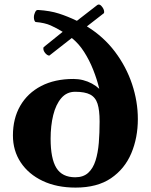

<svg xmlns="http://www.w3.org/2000/svg" viewBox="-20 -829 678 863"><path d="M38.1 -220.2Q38.1 -296.4 71 -353.5Q104 -410.6 165 -442.4Q226.1 -474.1 310.1 -474.1Q332.5 -474.1 353.5 -468.8Q374.5 -463.4 393.1 -453.4Q411.6 -443.4 426.3 -429.7Q416 -472.2 398.9 -515.4Q381.8 -558.6 357.9 -595.9Q334 -633.3 302.7 -658.2L201.7 -579.1Q196.8 -579.1 191.9 -582.5Q187 -585.9 184.1 -589.4Q174.8 -600.1 174.8 -610.8Q174.8 -614.7 175.8 -616.7L261.7 -686Q234.9 -702.6 208 -714.6Q181.2 -726.6 141.1 -730Q137.2 -730.5 134.8 -736.8Q132.3 -743.2 132.3 -751Q132.3 -758.8 134.3 -764.6Q137.2 -773.9 140.6 -779.1Q144 -784.2 151.4 -784.2Q205.1 -780.8 244.6 -768.1Q284.2 -755.4 325.7 -735.4L417 -806.2Q420.4 -808.6 423.8 -808.6Q430.2 -808.6 436.5 -801.3Q448.2 -788.1 448.2 -774.9Q448.2 -772.9 447.3 -770L370.6 -710.4Q445.8 -664.1 496.6 -596.7Q547.4 -529.3 573.5 -451.2Q599.6 -373 599.6 -293.9Q599.6 -210 570.1 -139.9Q540.5 -69.8 478.8 -27.8Q417 14.2 319.8 14.2Q234.9 14.2 171.6 -15.9Q108.4 -45.9 73.2 -98.9Q38.1 -151.9 38.1 -220.2ZM207.5 -205.6Q207.5 -116.2 233.4 -74.2Q259.3 -32.2 318.4 -32.2Q354.5 -32.2 376.5 -52.2Q398.4 -72.3 409.4 -107.2Q420.4 -142.1 424.1 -187Q427.7 -231.9 427.7 -281.2V-283.7Q427.7 -333.5 418.5 -362.5Q409.2 -391.6 385.3 -404.1Q361.3 -416.5 317.9 -416.5Q279.8 -416.5 255.4 -387.9Q231 -359.4 219.2 -311.5Q207.5 -263.7 207.5 -205.6Z"/></svg>

Font: Gelasio
Style: Bold
Weight: 700
Designer: Eben Sorkin
Foundry: Eben Sorkin
Version: Version 1.008